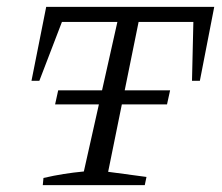

<svg xmlns="http://www.w3.org/2000/svg" viewBox="-20 -541 649 561"><path d="M606 -521 564 -305H541L545 -477H385L296 -39L408 -24L403 0H105L107 -21Q137 -28 165.5 -32.5Q194 -37 225 -40L323 -477H161L95 -305H72L115 -521ZM150 -277H477L468 -236H141Z"/></svg>

Font: Piazzolla SC Light
Style: Italic
Weight: 300
Italic angle: -11.3°
Designer: Juan Pablo del Peral
Foundry: Huerta Tipografica
Version: Version 1.330